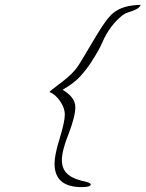

<svg xmlns="http://www.w3.org/2000/svg" viewBox="-20 -707 595 785"><path d="M314 58Q203 58 203 -38Q203 -74 224 -141Q245 -209 245 -239Q245 -265 226 -293Q207 -321 182 -331Q182 -333 231 -370Q279 -406 299 -437Q306 -447 324 -477.5Q342 -508 372 -558Q415 -631 443 -654Q482 -686 555 -687Q551 -676 537 -669Q523 -662 500 -655Q485 -651 459.5 -625.5Q434 -600 415 -567Q407 -554 396 -528.5Q385 -503 355 -456Q338 -429 311.5 -398.5Q285 -368 236 -340Q288 -309 288 -269Q288 -232 261 -161Q233 -92 233 -52Q233 -11 263 10Q283 26 331 36Q351 41 351 47Q351 58 314 58Z"/></svg>

Font: Oooh Baby
Style: Regular
Weight: 400
Designer: Robert E. Leuschke
Foundry: Robert E. Leuschke
Version: Version 1.011; ttfautohint (v1.8.3)